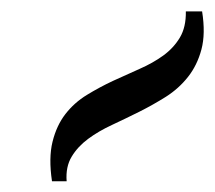

<svg xmlns="http://www.w3.org/2000/svg" viewBox="-20 -873 387 346"><path d="M344.2 -852.5Q350.6 -812.5 343 -783.9Q335.4 -755.4 318.8 -734.4Q302.2 -713.4 279.1 -698.7Q255.9 -684.1 231 -671.6Q206.1 -659.2 181.9 -647.9Q157.7 -636.7 138.9 -622.8Q120.1 -608.9 109.1 -590.6Q98.1 -572.3 100.1 -546.4H73.7Q67.4 -588.4 74.7 -617.7Q82 -647 97.9 -667.5Q113.8 -688 136.5 -701.9Q159.2 -715.8 183.3 -727.1Q207.5 -738.3 231.4 -748.8Q255.4 -759.3 274.2 -772.9Q293 -786.6 304.2 -805.4Q315.4 -824.2 314.9 -852.5Z"/></svg>

Font: Arian Grqi
Style: Regular
Weight: 400
Designer: Ruben Hakobyan (Tarumian)
Foundry: Ruben Hakobyan (Tarumian)
Version: Version 1.003